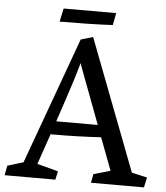

<svg xmlns="http://www.w3.org/2000/svg" viewBox="-70 -866 789 915"><g transform="rotate(5 324.5 -408.0)"><path d="M663.1 -48.3 652.8 0H399.4L407.2 -42L487.3 -64.9L428.7 -220.2Q316.4 -213.4 208 -213.4H187.5L137.2 -67.4L237.8 -40.5L229 0H-13.7L-4.9 -46.4L70.8 -69.3L291 -675.8L349.1 -692.9L589.4 -64.9ZM407.7 -277.3 299.8 -564Q294.4 -530.8 209 -277.3ZM197.3 -815.9H448.7L437.5 -757.8Q386.2 -754.9 312.5 -753.4Q238.8 -752 183.6 -752Z"/></g></svg>

Font: Vesper Libre
Style: Regular
Weight: 400
Designer: Robert Keller & Kimya Gandhi
Foundry: Mota Italic
Version: Version 1.058